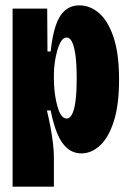

<svg xmlns="http://www.w3.org/2000/svg" viewBox="-20 -560 482 716"><path d="M27 136V-261V-528H156L157 -368H169Q175 -427 188 -465Q201 -503 223 -521.5Q245 -540 276 -540Q316 -540 349.5 -511Q383 -482 403.5 -421Q424 -360 424 -263Q424 -169 404.5 -108Q385 -47 353 -17.5Q321 12 284 12Q254 12 231.5 -6.5Q209 -25 194 -61Q179 -97 169 -148H155Q162 -119 168 -87.5Q174 -56 177.5 -26Q181 4 181 27V136ZM229 -118Q240 -118 248.5 -133.5Q257 -149 261.5 -182.5Q266 -216 266 -269Q266 -324 261 -357Q256 -390 248 -405Q240 -420 229 -420Q216 -420 207.5 -405.5Q199 -391 193 -369.5Q187 -348 184 -325Q181 -302 181 -284V-265Q181 -245 183 -224.5Q185 -204 189 -184.5Q193 -165 198.5 -150Q204 -135 211.5 -126.5Q219 -118 229 -118Z"/></svg>

Font: Bricolage Grotesque 72pt Condensed ExtraBold
Style: Regular
Weight: 800
Width: 3
Designer: Mathieu Triay
Foundry: Atelier Triay
Version: Version 1.001;gftools[0.9.33.dev8+g029e19f]